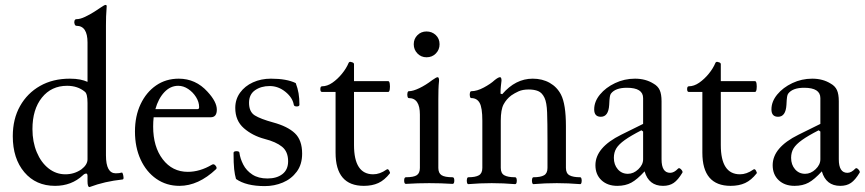

<svg xmlns="http://www.w3.org/2000/svg" viewBox="-20 -745 3517 781"><path d="M344 16Q336 16 336 -8V-28Q336 -39 331 -39Q324 -39 317 -32Q271 11 204 11Q126 11 79 -44.5Q32 -100 32 -191Q32 -261 61.5 -313.5Q91 -366 143 -395.5Q195 -425 264 -425Q288 -425 305.5 -421.5Q323 -418 336 -412V-572Q336 -640 291 -640Q286 -640 283.5 -647Q281 -654 283 -660.5Q285 -667 291 -667Q306 -667 326 -676.5Q346 -686 364 -697.5Q382 -709 389 -714Q405 -725 409 -725Q414 -725 414 -720Q412 -694 411.5 -677Q411 -660 411 -641V-113Q411 -40 451 -40Q466 -40 475 -43Q478 -44 480 -37Q482 -30 482.5 -23Q483 -16 479 -15Q442 -11 409 -3.5Q376 4 344 16ZM246 -36Q282 -36 311 -56Q336 -75 336 -97V-326Q336 -364 325 -372Q296 -396 253 -396Q189 -396 150.5 -348Q112 -300 112 -220Q112 -168 129.5 -126Q147 -84 177.5 -60Q208 -36 246 -36Z M710 11Q657 11 616 -17.5Q575 -46 552 -96Q529 -146 529 -210Q529 -273 552 -321.5Q575 -370 615 -397.5Q655 -425 707 -425Q776 -425 824 -372Q862 -331 862 -299Q862 -268 837 -268H605Q603 -250 603 -230Q603 -148 642 -97Q681 -46 744 -46Q793 -46 842 -75Q850 -80 857 -71Q864 -62 859 -57Q787 11 710 11ZM705 -396Q673 -396 648.5 -370Q624 -344 612 -301H783Q790 -301 790 -309Q790 -330 777.5 -350Q765 -370 745.5 -383Q726 -396 705 -396Z M1057 12Q981 12 940 -17Q935 -34 932.5 -57Q930 -80 930 -123Q930 -130 942 -130Q954 -130 954 -123Q957 -100 969.5 -75.5Q982 -51 1006.5 -35Q1031 -19 1068 -19Q1106 -19 1129 -37Q1152 -55 1152 -89Q1152 -128 1127.5 -148Q1103 -168 1056 -180Q1007 -193 972 -223.5Q937 -254 937 -306Q937 -341 956.5 -368Q976 -395 1009 -410Q1042 -425 1082 -425Q1146 -425 1183 -407Q1191 -386 1194.5 -365.5Q1198 -345 1198 -319Q1198 -312 1187 -312Q1176 -312 1175 -319Q1170 -348 1141 -371.5Q1112 -395 1077 -395Q1042 -395 1017.5 -378Q993 -361 993 -327Q993 -290 1016.5 -275.5Q1040 -261 1091 -247Q1150 -231 1179.5 -203Q1209 -175 1209 -120Q1209 -76 1187 -46.5Q1165 -17 1130.5 -2.5Q1096 12 1057 12Z M1460 11Q1345 11 1345 -124V-371H1290Q1283 -371 1283 -382.5Q1283 -394 1290 -394Q1311 -394 1332 -408.5Q1353 -423 1371 -445Q1389 -467 1398 -489Q1401 -496 1411 -492Q1420 -490 1420 -484V-415H1559Q1564 -415 1565.5 -404Q1567 -393 1565.5 -382Q1564 -371 1559 -371H1420V-155Q1420 -36 1498 -36Q1525 -36 1552 -55Q1558 -60 1563 -51Q1568 -42 1566 -40Q1544 -12 1519 -0.5Q1494 11 1460 11Z M1715 -512Q1693 -512 1678 -527.5Q1663 -543 1663 -565Q1663 -587 1678 -602Q1693 -617 1715 -617Q1737 -617 1752.5 -602.5Q1768 -588 1768 -565Q1768 -543 1753 -527.5Q1738 -512 1715 -512ZM1631 3Q1624 3 1624 -10.5Q1624 -24 1631 -24Q1663 -24 1675.5 -32.5Q1688 -41 1688 -62V-279Q1688 -346 1643 -346Q1639 -346 1637.5 -353Q1636 -360 1637.5 -367Q1639 -374 1643 -374Q1660 -374 1686 -386.5Q1712 -399 1738 -419Q1755 -431 1760 -431Q1766 -431 1766 -417Q1764 -399 1763.5 -380Q1763 -361 1763 -342V-62Q1763 -41 1776 -32.5Q1789 -24 1821 -24Q1828 -24 1828 -10.5Q1828 3 1821 3Q1773 0 1726 0Q1679 0 1631 3Z M1885 4Q1881 4 1879.5 -3Q1878 -10 1879.5 -17Q1881 -24 1885 -24Q1914 -24 1928 -32Q1942 -40 1942 -62V-254Q1942 -307 1931 -326.5Q1920 -346 1897 -346Q1893 -346 1891.5 -353Q1890 -360 1891.5 -367Q1893 -374 1897 -374Q1920 -374 1948 -389Q1976 -404 1992 -419Q2007 -431 2014 -431Q2020 -431 2020 -417Q2019 -406 2017.5 -395Q2016 -384 2016 -364L2023 -362Q2077 -425 2147 -425Q2186 -425 2216 -408Q2246 -391 2262 -360Q2282 -321 2282 -232V-62Q2282 -40 2296.5 -32Q2311 -24 2340 -24Q2344 -24 2345.5 -17Q2347 -10 2345.5 -3Q2344 4 2340 4Q2316 2 2292 1Q2268 0 2245 0Q2221 0 2197 1Q2173 2 2150 4Q2146 4 2144.5 -3Q2143 -10 2144.5 -17Q2146 -24 2150 -24Q2179 -24 2193 -32Q2207 -40 2207 -62V-173Q2207 -247 2205.5 -287.5Q2204 -328 2195 -347Q2185 -368 2169 -374.5Q2153 -381 2131 -381Q2106 -381 2089.5 -373.5Q2073 -366 2060 -357Q2040 -342 2028.5 -320.5Q2017 -299 2017 -254V-62Q2017 -40 2031.5 -32Q2046 -24 2075 -24Q2080 -24 2081.5 -17Q2083 -10 2081.5 -3Q2080 4 2075 4Q2051 2 2027 1Q2003 0 1980 0Q1956 0 1932.5 1Q1909 2 1885 4Z M2491 11Q2451 11 2426.5 -12Q2402 -35 2402 -73Q2402 -145 2507 -197L2596 -241V-346Q2596 -388 2530 -388Q2483 -388 2465 -364Q2462 -360 2460.5 -350.5Q2459 -341 2458 -318Q2455 -270 2424 -270Q2397 -270 2397 -300Q2397 -332 2420.5 -360.5Q2444 -389 2482 -407Q2520 -425 2563 -425Q2606 -425 2638 -405Q2656 -395 2663.5 -378.5Q2671 -362 2671 -333V-97Q2671 -42 2706 -42Q2722 -42 2738 -59Q2743 -64 2750.5 -56Q2758 -48 2756 -43Q2738 -13 2720.5 -1Q2703 11 2677 11Q2619 11 2602 -48Q2572 -15 2548 -2Q2524 11 2491 11ZM2534 -38Q2557 -38 2576.5 -56.5Q2596 -75 2596 -97V-210L2589 -215Q2546 -193 2521.5 -175.5Q2497 -158 2487 -141.5Q2477 -125 2477 -103Q2477 -75 2493 -56.5Q2509 -38 2534 -38Z M2952 11Q2837 11 2837 -124V-371H2782Q2775 -371 2775 -382.5Q2775 -394 2782 -394Q2803 -394 2824 -408.5Q2845 -423 2863 -445Q2881 -467 2890 -489Q2893 -496 2903 -492Q2912 -490 2912 -484V-415H3051Q3056 -415 3057.5 -404Q3059 -393 3057.5 -382Q3056 -371 3051 -371H2912V-155Q2912 -36 2990 -36Q3017 -36 3044 -55Q3050 -60 3055 -51Q3060 -42 3058 -40Q3036 -12 3011 -0.5Q2986 11 2952 11Z M3212 11Q3172 11 3147.5 -12Q3123 -35 3123 -73Q3123 -145 3228 -197L3317 -241V-346Q3317 -388 3251 -388Q3204 -388 3186 -364Q3183 -360 3181.5 -350.5Q3180 -341 3179 -318Q3176 -270 3145 -270Q3118 -270 3118 -300Q3118 -332 3141.5 -360.5Q3165 -389 3203 -407Q3241 -425 3284 -425Q3327 -425 3359 -405Q3377 -395 3384.5 -378.5Q3392 -362 3392 -333V-97Q3392 -42 3427 -42Q3443 -42 3459 -59Q3464 -64 3471.5 -56Q3479 -48 3477 -43Q3459 -13 3441.5 -1Q3424 11 3398 11Q3340 11 3323 -48Q3293 -15 3269 -2Q3245 11 3212 11ZM3255 -38Q3278 -38 3297.5 -56.5Q3317 -75 3317 -97V-210L3310 -215Q3267 -193 3242.5 -175.5Q3218 -158 3208 -141.5Q3198 -125 3198 -103Q3198 -75 3214 -56.5Q3230 -38 3255 -38Z"/></svg>

Font: Junicode
Style: Regular
Weight: 400
Designer: Peter S. Baker
Version: Version 2.100; ttfautohint (v1.8.4)